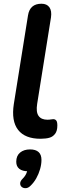

<svg xmlns="http://www.w3.org/2000/svg" viewBox="-20 -733 359 1028"><path d="M197 10Q114 10 77 -37.5Q40 -85 54 -176L130 -651Q135 -682 153 -697.5Q171 -713 202 -713Q231 -713 244.5 -694Q258 -675 253 -640L179 -177Q172 -133 186.5 -112.5Q201 -92 234 -92Q245 -92 252 -93.5Q259 -95 265 -95Q275 -95 281 -88Q287 -81 287 -61Q287 -32 275 -16.5Q263 -1 246 4Q237 7 223 8.5Q209 10 197 10ZM143 262Q131 274 118 274.5Q105 275 96.5 268Q88 261 88 249Q88 237 101 224Q115 210 121.5 194.5Q128 179 130 163L131 184Q100 184 83.5 171Q67 158 67 133Q67 101 87.5 84Q108 67 141 67Q171 67 186.5 81Q202 95 202 123Q202 147 194.5 173Q187 199 174 222Q161 245 143 262Z"/></svg>

Font: Nunito ExtraLight
Style: Bold Italic
Weight: 700
Italic angle: -9°
Version: Version 3.602